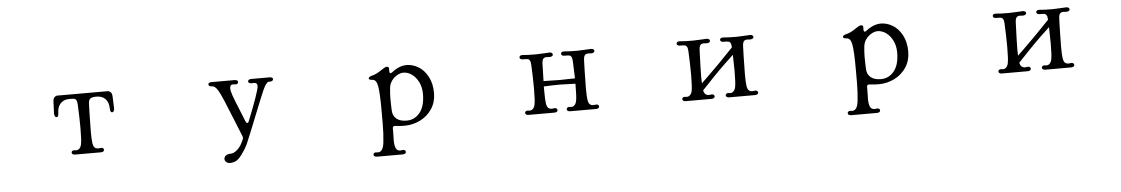

<svg xmlns="http://www.w3.org/2000/svg" viewBox="-33 -706 7065 1210"><g transform="rotate(-5 3500.0 -100.5)"><path d="M312 -319 313 -344Q314 -364 322.5 -372Q331 -380 341 -380H659Q669 -380 677.5 -372Q686 -364 687 -344L688 -319Q690 -289 690 -270Q690 -258 686 -251.5Q682 -245 676 -245Q670 -245 666.5 -251Q663 -257 663 -268Q663 -308 642.5 -330Q622 -352 585 -352Q561 -352 548.5 -345Q536 -338 535 -313Q535 -295 533 -253Q531 -175 531 -137Q531 -82 535 -59Q538 -42 546 -34Q554 -26 569 -26Q576 -26 581 -27L587 -28Q595 -28 599.5 -24Q604 -20 604 -14Q604 -8 598.5 -4Q593 0 583 0H500H420Q410 0 404.5 -4Q399 -8 399 -14Q399 -21 405 -25Q411 -29 422 -27Q437 -24 447.5 -33Q458 -42 462 -59Q468 -84 468 -163Q468 -229 464 -311Q463 -332 458 -340.5Q453 -349 444.5 -350.5Q436 -352 413 -352Q378 -352 357.5 -329.5Q337 -307 337 -268Q337 -257 333.5 -251Q330 -245 324 -245Q318 -245 314 -251.5Q310 -258 310 -270Q310 -289 312 -319Z M1462 -380Q1472 -380 1477.5 -376Q1483 -372 1483 -366Q1483 -359 1477 -355Q1471 -351 1460 -353Q1456 -354 1450 -354Q1430 -354 1430 -330Q1430 -313 1441 -282.5Q1452 -252 1477 -191L1508 -114Q1512 -104 1518 -104Q1525 -104 1528 -113Q1560 -192 1582 -254.5Q1604 -317 1603 -330Q1603 -344 1594.5 -348.5Q1586 -353 1569 -351H1564Q1556 -351 1551 -355Q1546 -359 1546 -364Q1546 -370 1551.5 -374Q1557 -378 1567 -378H1683Q1693 -378 1698.5 -374.5Q1704 -371 1704 -365Q1704 -359 1698 -354.5Q1692 -350 1681 -351Q1672 -352 1666 -346.5Q1660 -341 1651 -328Q1643 -316 1616.5 -251Q1590 -186 1579 -158Q1525 -22 1502 31Q1487 62 1463 94Q1439 126 1417 133Q1400 138 1391 138Q1374 138 1364.5 129.5Q1355 121 1355 110Q1355 98 1366 89Q1377 80 1397 80Q1415 80 1435.5 63.5Q1456 47 1469 21L1480 -2Q1483 -8 1483 -14Q1483 -17 1481 -23L1434 -139Q1409 -202 1387.5 -253Q1366 -304 1353 -325Q1334 -354 1318 -353H1317Q1307 -353 1301 -357Q1295 -361 1295 -367Q1295 -373 1300.5 -376.5Q1306 -380 1316 -380Z M2326 -332Q2355 -338 2393 -365Q2396 -367 2406.5 -373.5Q2417 -380 2424 -380Q2438 -380 2438 -368V-350Q2438 -338 2445 -338Q2450 -338 2455 -342Q2503 -380 2550 -380Q2588 -380 2624 -358.5Q2660 -337 2683.5 -293.5Q2707 -250 2707 -189Q2707 -133 2679 -90Q2651 -47 2604 -23.5Q2557 0 2503 0Q2475 0 2445 -4H2443Q2429 -4 2429 10V39L2428 87Q2428 117 2435.5 135Q2443 153 2464 153Q2471 153 2475 152L2481 151Q2489 151 2493.5 155Q2498 159 2498 165Q2498 171 2492.5 175Q2487 179 2477 179H2314Q2304 179 2298.5 175Q2293 171 2293 165Q2293 158 2299 154Q2305 150 2316 152Q2355 159 2362 91Q2368 37 2368 -24V-109Q2368 -215 2360.5 -260.5Q2353 -306 2326 -306Q2316 -306 2310.5 -309Q2305 -312 2305 -317Q2305 -321 2310.5 -325.5Q2316 -330 2326 -332ZM2521 -31Q2571 -31 2604 -71.5Q2637 -112 2637 -190Q2637 -232 2620.5 -265Q2604 -298 2578.5 -316Q2553 -334 2525 -334Q2508 -334 2487.5 -323Q2467 -312 2452 -292Q2437 -272 2434 -246Q2430 -211 2430 -176L2431 -125L2432 -103Q2433 -70 2455.5 -50.5Q2478 -31 2521 -31Z M3719 -28Q3727 -28 3731.5 -24Q3736 -20 3736 -14Q3736 -8 3730.5 -4Q3725 0 3715 0H3632H3552Q3542 0 3536.5 -4Q3531 -8 3531 -14Q3531 -21 3537 -25Q3543 -29 3554 -27Q3569 -24 3579.5 -33Q3590 -42 3594 -59Q3600 -85 3600 -170L3565 -171Q3523 -173 3502 -173Q3453 -173 3400 -170V-138Q3400 -83 3404 -59Q3407 -42 3415 -34Q3423 -26 3438 -26Q3445 -26 3450 -27L3456 -28Q3464 -28 3468.5 -24Q3473 -20 3473 -14Q3473 -8 3467.5 -4Q3462 0 3452 0H3369H3289Q3279 0 3273.5 -4Q3268 -8 3268 -14Q3268 -21 3274 -25Q3280 -29 3291 -27Q3306 -24 3316.5 -33Q3327 -42 3331 -59Q3337 -84 3337 -163Q3337 -229 3333 -311Q3332 -332 3327 -340.5Q3322 -349 3313.5 -350.5Q3305 -352 3281 -352Q3273 -352 3268 -356Q3263 -360 3263 -366Q3263 -372 3268.5 -376Q3274 -380 3284 -379Q3315 -376 3366 -376Q3386 -376 3416.5 -378Q3447 -380 3454 -380Q3463 -380 3468.5 -376Q3474 -372 3474 -366Q3474 -359 3467 -355Q3460 -351 3447 -352L3435 -353Q3419 -353 3412 -344.5Q3405 -336 3404 -313L3401 -204Q3471 -202 3504 -202Q3532 -202 3600 -204Q3598 -282 3596 -311Q3595 -332 3590 -340.5Q3585 -349 3576.5 -350.5Q3568 -352 3544 -352Q3536 -352 3531 -356Q3526 -360 3526 -366Q3526 -372 3531.5 -376Q3537 -380 3547 -379Q3578 -376 3629 -376Q3649 -376 3679.5 -378Q3710 -380 3717 -380Q3726 -380 3731.5 -376Q3737 -372 3737 -366Q3737 -359 3730 -355Q3723 -351 3710 -352L3698 -353Q3682 -353 3675 -344.5Q3668 -336 3667 -313Q3667 -295 3665 -253Q3663 -175 3663 -137Q3663 -82 3667 -59Q3670 -42 3678 -34Q3686 -26 3701 -26Q3708 -26 3713 -27Z M4725 -28Q4733 -28 4737.5 -24Q4742 -20 4742 -14Q4742 -8 4736.5 -4Q4731 0 4721 0H4638H4558Q4548 0 4542.5 -4Q4537 -8 4537 -14Q4537 -21 4543 -25Q4549 -29 4560 -27Q4575 -24 4585.5 -33Q4596 -42 4600 -59Q4606 -84 4606 -164Q4606 -201 4604 -265Q4546 -211 4512 -177Q4478 -143 4398 -58Q4404 -26 4432 -26Q4440 -26 4444 -27L4450 -28Q4458 -28 4462.5 -24Q4467 -20 4467 -14Q4467 -8 4461.5 -4Q4456 0 4446 0H4363H4283Q4273 0 4267.5 -4Q4262 -8 4262 -14Q4262 -21 4268 -25Q4274 -29 4285 -27Q4300 -24 4310.5 -33Q4321 -42 4325 -59Q4331 -84 4331 -163Q4331 -229 4327 -311Q4326 -332 4321 -340.5Q4316 -349 4307.5 -350.5Q4299 -352 4275 -352Q4267 -352 4262 -356Q4257 -360 4257 -366Q4257 -372 4262.5 -376Q4268 -380 4278 -379Q4310 -376 4360 -376Q4380 -376 4410.5 -378Q4441 -380 4448 -380Q4457 -380 4462.5 -376Q4468 -372 4468 -366Q4468 -359 4461 -355Q4454 -351 4441 -352L4429 -353Q4413 -353 4406 -344.5Q4399 -336 4398 -313Q4393 -188 4393 -140L4394 -103Q4424 -131 4490 -197Q4507 -213 4571 -280L4602 -312Q4601 -333 4596 -341Q4591 -349 4582.5 -350.5Q4574 -352 4550 -352Q4542 -352 4537 -356Q4532 -360 4532 -366Q4532 -372 4537.5 -376Q4543 -380 4553 -379Q4585 -376 4635 -376Q4655 -376 4685.5 -378Q4716 -380 4723 -380Q4732 -380 4737.5 -376Q4743 -372 4743 -366Q4743 -359 4736 -355Q4729 -351 4716 -352L4704 -353Q4688 -353 4681 -344.5Q4674 -336 4673 -313Q4673 -295 4671 -253Q4669 -175 4669 -137Q4669 -82 4673 -59Q4676 -42 4684 -34Q4692 -26 4707 -26Q4714 -26 4719 -27Z M5326 -332Q5355 -338 5393 -365Q5396 -367 5406.5 -373.5Q5417 -380 5424 -380Q5438 -380 5438 -368V-350Q5438 -338 5445 -338Q5450 -338 5455 -342Q5503 -380 5550 -380Q5588 -380 5624 -358.5Q5660 -337 5683.5 -293.5Q5707 -250 5707 -189Q5707 -133 5679 -90Q5651 -47 5604 -23.5Q5557 0 5503 0Q5475 0 5445 -4H5443Q5429 -4 5429 10V39L5428 87Q5428 117 5435.5 135Q5443 153 5464 153Q5471 153 5475 152L5481 151Q5489 151 5493.5 155Q5498 159 5498 165Q5498 171 5492.5 175Q5487 179 5477 179H5314Q5304 179 5298.5 175Q5293 171 5293 165Q5293 158 5299 154Q5305 150 5316 152Q5355 159 5362 91Q5368 37 5368 -24V-109Q5368 -215 5360.5 -260.5Q5353 -306 5326 -306Q5316 -306 5310.5 -309Q5305 -312 5305 -317Q5305 -321 5310.5 -325.5Q5316 -330 5326 -332ZM5521 -31Q5571 -31 5604 -71.5Q5637 -112 5637 -190Q5637 -232 5620.5 -265Q5604 -298 5578.5 -316Q5553 -334 5525 -334Q5508 -334 5487.5 -323Q5467 -312 5452 -292Q5437 -272 5434 -246Q5430 -211 5430 -176L5431 -125L5432 -103Q5433 -70 5455.5 -50.5Q5478 -31 5521 -31Z M6725 -28Q6733 -28 6737.5 -24Q6742 -20 6742 -14Q6742 -8 6736.5 -4Q6731 0 6721 0H6638H6558Q6548 0 6542.5 -4Q6537 -8 6537 -14Q6537 -21 6543 -25Q6549 -29 6560 -27Q6575 -24 6585.5 -33Q6596 -42 6600 -59Q6606 -84 6606 -164Q6606 -201 6604 -265Q6546 -211 6512 -177Q6478 -143 6398 -58Q6404 -26 6432 -26Q6440 -26 6444 -27L6450 -28Q6458 -28 6462.5 -24Q6467 -20 6467 -14Q6467 -8 6461.5 -4Q6456 0 6446 0H6363H6283Q6273 0 6267.5 -4Q6262 -8 6262 -14Q6262 -21 6268 -25Q6274 -29 6285 -27Q6300 -24 6310.5 -33Q6321 -42 6325 -59Q6331 -84 6331 -163Q6331 -229 6327 -311Q6326 -332 6321 -340.5Q6316 -349 6307.5 -350.5Q6299 -352 6275 -352Q6267 -352 6262 -356Q6257 -360 6257 -366Q6257 -372 6262.5 -376Q6268 -380 6278 -379Q6310 -376 6360 -376Q6380 -376 6410.5 -378Q6441 -380 6448 -380Q6457 -380 6462.5 -376Q6468 -372 6468 -366Q6468 -359 6461 -355Q6454 -351 6441 -352L6429 -353Q6413 -353 6406 -344.5Q6399 -336 6398 -313Q6393 -188 6393 -140L6394 -103Q6424 -131 6490 -197Q6507 -213 6571 -280L6602 -312Q6601 -333 6596 -341Q6591 -349 6582.5 -350.5Q6574 -352 6550 -352Q6542 -352 6537 -356Q6532 -360 6532 -366Q6532 -372 6537.5 -376Q6543 -380 6553 -379Q6585 -376 6635 -376Q6655 -376 6685.5 -378Q6716 -380 6723 -380Q6732 -380 6737.5 -376Q6743 -372 6743 -366Q6743 -359 6736 -355Q6729 -351 6716 -352L6704 -353Q6688 -353 6681 -344.5Q6674 -336 6673 -313Q6673 -295 6671 -253Q6669 -175 6669 -137Q6669 -82 6673 -59Q6676 -42 6684 -34Q6692 -26 6707 -26Q6714 -26 6719 -27Z"/></g></svg>

Font: Hina Mincho
Style: Regular
Weight: 400
Designer: satsuyako
Foundry: satsuyako
Version: Version 1.100